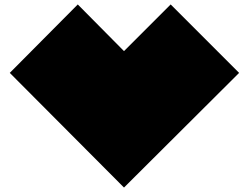

<svg xmlns="http://www.w3.org/2000/svg" viewBox="-20 -758 1118 864"><path d="M538 86 24 -430 330 -738 538 -528 748 -738 1056 -430 538 86Z"/></svg>

Font: El Pececito
Style: Regular
Weight: 400
Designer: deFharo
Foundry: deFharo
Version: El Pececito Version 1.000